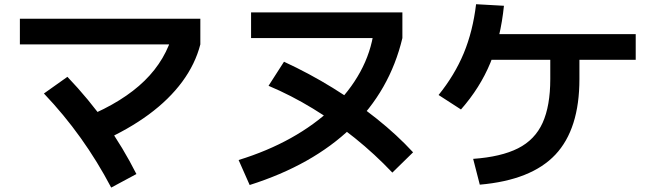

<svg xmlns="http://www.w3.org/2000/svg" viewBox="-20 -815 3040 898"><path d="M384 -268.3Q555.7 -339.3 655.9 -437.2Q756.1 -535 790.4 -665.7L917 -607.4Q893.3 -515.4 832.2 -432.5Q771 -349.7 675.8 -279.5Q580.7 -209.4 453.3 -152.7ZM500.1 62.3Q435.4 -60.7 357.2 -170Q279 -279.4 185.4 -377.7L295.3 -455.7Q395.6 -350.7 475.6 -237.7Q555.6 -124.7 618 -1ZM73 -607.4V-727.3H917V-607.4Z M1096 -66.6Q1230.4 -108 1340.7 -169.5Q1451 -231 1532.9 -309Q1614.7 -387 1664.9 -478.7Q1715 -570.3 1728.7 -671.7L1765.4 -637H1154.3V-757H1862V-637Q1803.3 -390.7 1622.3 -216.7Q1441.3 -42.7 1147.7 50.3ZM1815 -7.7Q1733.7 -93.7 1639.7 -169.4Q1545.7 -245 1443.5 -307.2Q1341.4 -369.4 1236 -413.7L1308.3 -526.3Q1426.7 -471.6 1536.3 -404Q1646 -336.3 1741.5 -260.1Q1837 -184 1912 -102.6Z M2193 -72Q2323.7 -81.3 2402.9 -121.3Q2482 -161.3 2517.9 -240.6Q2553.7 -320 2553.7 -445.3V-598.7H2690V-445.3Q2690 -211.3 2577.6 -91.8Q2465.3 27.7 2224 48.7ZM2031.3 -370.7Q2106.4 -463.7 2148.9 -565.8Q2191.4 -668 2206.7 -795.3L2337 -788Q2321.6 -638 2273.5 -521.2Q2225.3 -404.4 2136 -303ZM2225.3 -535.4V-655.3H2953.3V-535.4Z"/></svg>

Font: M PLUS 2 Thin
Style: Regular
Weight: 100
Designer: Coji Morishita
Foundry: UNDERFOREST DESIGN
Version: Version 1.001